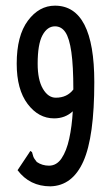

<svg xmlns="http://www.w3.org/2000/svg" viewBox="-20 -648 390 678"><path d="M158 10Q85 10 42 -47L82 -107L87 -115L93 -111Q95 -103 97.5 -95.5Q100 -88 110 -76Q129 -63 153 -63Q180 -63 197.5 -89Q215 -115 224.5 -158.5Q234 -202 237 -255Q210 -230 171 -230Q116 -230 77.5 -281Q39 -332 39 -423Q39 -522 78.5 -575Q118 -628 174 -628Q313 -628 313 -358Q313 -165 274.5 -78.5Q236 8 158 10ZM113 -423Q113 -366 131.5 -334.5Q150 -303 177 -303Q217 -303 239 -332Q239 -415 232 -464Q225 -513 211 -534Q197 -555 174 -555Q147 -555 130 -523.5Q113 -492 113 -423Z"/></svg>

Font: Inconsolata ExtraCondensed SemiBold
Style: Regular
Weight: 600
Width: 2
Monospace: yes
Designer: Raph Levien, Cyreal, Brenton Simpson
Foundry: Raph Levien, Cyreal, Google
Version: Version 3.001; ttfautohint (v1.8.2.53-6de2)